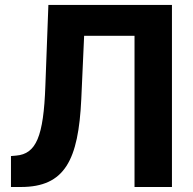

<svg xmlns="http://www.w3.org/2000/svg" viewBox="-20 -747 770 767"><path d="M23.8 0H63.6C238.6 0 293.3 -106.9 304.7 -350.9L316.1 -604H517.4V0H666.9V-727.3H173.3L161.2 -403.8C154.1 -201 124.3 -132.1 44.4 -125.4L23.8 -123.6Z"/></svg>

Font: Magic Ui Pro
Style: Bold
Weight: 700
Designer: Stefan Endress, Andreas Faust
Version: Version 1.000;FEAKit 1.0